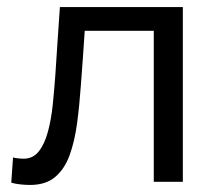

<svg xmlns="http://www.w3.org/2000/svg" viewBox="-20 -516 618 545"><path d="M65 9Q53.5 9 38.5 7.5Q23.5 6 12 2.5L17 -69Q25.5 -67 33.8 -66.2Q42 -65.5 47 -65.5Q74 -65.5 90.5 -86.8Q107 -108 116.2 -142.8Q125.5 -177.5 129.8 -219.2Q134 -261 137 -302Q140 -351.5 143.5 -400.5Q147 -449.5 150 -496H499V0H416.5V-428.5H220.5Q218 -390 215.2 -350.5Q212.5 -311 209.5 -273Q205.5 -216.5 198.8 -166Q192 -115.5 177.8 -76Q163.5 -36.5 136.8 -13.8Q110 9 65 9Z"/></svg>

Font: Commissioner
Style: Regular
Weight: 400
Designer: Kostas Bartsokas
Foundry: Kostas Bartsokas
Version: Version 1.000; ttfautohint (v1.8.3)